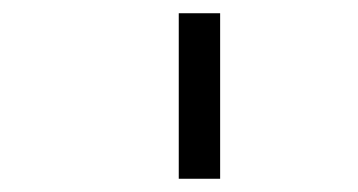

<svg xmlns="http://www.w3.org/2000/svg" viewBox="-20 -770 540 290"><path d="M312.5 -500H250V-750H312.5Z"/></svg>

Font: ChillBitmapSE 16px
Style: Regular
Weight: 400
Designer: Designed by Warren2060
Foundry: ChillType
Version: Version 1.000